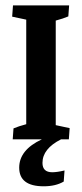

<svg xmlns="http://www.w3.org/2000/svg" viewBox="-20 -503 295 693"><path d="M25.9 0 28.8 -39.6Q47.4 -47.4 74.7 -54.7V-432.1L23.9 -442.9L26.9 -483.4H229.5L226.6 -443.8Q208.5 -436 181.2 -428.7V-51.3L231.4 -40.5L228.5 0H200.2Q133.3 33.7 133.3 85Q133.3 118.7 168.5 118.7Q186 118.7 212.9 112.3L210 152.3Q181.2 169.4 137.7 169.4Q49.3 169.4 49.3 102.1Q49.3 38.1 130.9 0Z"/></svg>

Font: Markazi Text SemiBold
Style: Regular
Weight: 600
Designer: Borna Izadpanah (Arabic designer), Fiona Ross (Arabic design director) and Florian Runge (Latin designer)
Foundry: Borna Izadpanah and Florian Runge
Version: Version 1.001; ttfautohint (v1.8.3)